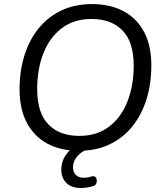

<svg xmlns="http://www.w3.org/2000/svg" viewBox="-20 -734 807 946"><path d="M368.3 8.9Q279.6 8.9 214.1 -26Q148.6 -60.9 112.5 -128.8Q76.4 -196.8 76.4 -293.7Q76.4 -383.2 100 -459.7Q123.7 -536.2 169.5 -593.3Q215.4 -650.3 281.8 -682.1Q348.2 -713.9 433.7 -713.9Q522.9 -713.9 588.4 -679Q653.9 -644.1 689.8 -576.7Q725.6 -509.2 725.6 -411.8Q725.6 -321.8 702 -245.3Q678.3 -168.8 632.4 -111.7Q586.6 -54.7 520.4 -22.9Q454.3 8.9 368.3 8.9ZM370.3 -64.5Q457.5 -64.5 517.2 -109.8Q576.8 -155.1 607.8 -233.7Q638.8 -312.2 638.8 -410.8Q638.8 -527.2 583.6 -583.9Q528.5 -640.5 430.7 -640.5Q344.5 -640.5 284.8 -595.4Q225.1 -550.3 194.2 -472.3Q163.2 -394.2 163.2 -294.6Q163.2 -177.8 218.3 -121.1Q273.5 -64.5 370.3 -64.5ZM379.5 192.3Q331.3 192.3 306.6 166.9Q282 141.5 282 103Q282 57.1 310.5 21.2Q339 -14.8 388.2 -36.2L413.7 0Q389.5 9.6 373.2 23.7Q356.9 37.8 348.3 54.6Q339.8 71.5 339.8 90.5Q339.8 113.7 353.5 127.7Q367.3 141.8 392.9 141.8Q401.4 141.8 410.2 140.5Q419 139.3 429.6 135.7Q441.9 131.8 448.5 136.9Q455.1 142.1 456.6 151.7Q458.1 161.2 454.5 169.9Q450.9 178.5 442 181.9Q428.1 186.9 410.9 189.6Q393.7 192.3 379.5 192.3Z"/></svg>

Font: Nunito ExtraLight
Style: Italic
Weight: 200
Italic angle: -9°
Designer: Vernon Adams
Foundry: Vernon Adams
Version: Version 3.602